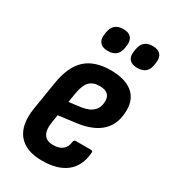

<svg xmlns="http://www.w3.org/2000/svg" viewBox="-174 -772 760 864"><g transform="rotate(30 206.5 -340.0)"><path d="M184.9 8Q100.4 8 61.9 -39.8Q23.5 -87.5 37.7 -177.9L61.3 -323.2Q75.7 -414.6 122.1 -457.2Q168.6 -499.7 252.1 -499.7Q324.2 -499.7 363.6 -469Q402.9 -438.2 402.9 -380.2Q402.9 -308.9 361.3 -268.2Q319.7 -227.5 237.8 -216.5L145.1 -204.5L138.3 -163.2Q131.9 -120.1 146.1 -99Q160.2 -78 194.3 -78Q224.3 -78 241.9 -92.1Q259.4 -106.2 262.6 -133.9Q264 -144.9 274 -144.9H352.1Q363.7 -144.9 361.7 -133.9Q356.1 -63.8 311 -27.9Q266 8 184.9 8ZM157.1 -280.5 219.7 -288.7Q260.2 -294.8 279.6 -314.6Q299 -334.4 299 -366.5Q299 -390.1 284.9 -401.6Q270.8 -413.2 243.9 -413.2Q208.8 -413.2 190.5 -393.4Q172.1 -373.7 164.7 -328.4ZM348 -567.7Q320.8 -567.7 307.8 -581.8Q294.7 -595.8 298.1 -621.2L299.9 -633.9Q307.3 -688.4 360.4 -688.4Q388.1 -688.4 401.1 -674.1Q414 -659.7 410.8 -633.9L409 -621.2Q402.5 -567.7 348 -567.7ZM195.2 -567.7Q168.1 -567.7 155 -581.8Q141.9 -595.8 144.7 -621.2L146.5 -633.9Q154.5 -688.4 207.6 -688.4Q235.3 -688.4 248.3 -674.1Q261.2 -659.7 258.1 -633.9L256.3 -621.2Q249.7 -567.7 195.2 -567.7Z"/></g></svg>

Font: Sofia Sans Condensed
Style: Italic
Weight: 400
Italic angle: -9°
Designer: Botio Nikoltchev, Ani Petrova
Foundry: lettersoup
Version: Version 4.101